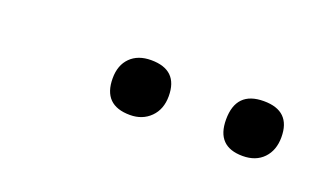

<svg xmlns="http://www.w3.org/2000/svg" viewBox="-27 -737 449 261"><g transform="rotate(20 197.0 -606.0)"><path d="M163 -646Q202 -646 202 -608Q202 -589 190.5 -577.5Q179 -566 161 -566Q122 -566 122 -605Q122 -624 133 -635Q144 -646 163 -646ZM326 -646Q365 -646 365 -608Q365 -589 354 -577.5Q343 -566 324 -566Q286 -566 286 -605Q286 -646 326 -646Z"/></g></svg>

Font: Alegreya Sans
Style: Italic
Weight: 400
Italic angle: -7°
Designer: Juan Pablo del Peral
Foundry: Huerta Tipografica
Version: Version 2.007